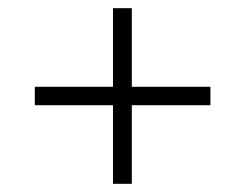

<svg xmlns="http://www.w3.org/2000/svg" viewBox="-20 -592 599 469"><path d="M256 -143H302V-335H494V-380H302V-572H256V-380H65V-335H256Z"/></svg>

Font: Noto Serif Devanagari Light
Style: Regular
Weight: 300
Designer: Universal Thirst, Indian Type Foundry and the Monotype Design Team
Foundry: Monotype Imaging Inc.
Version: Version 2.004